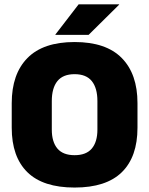

<svg xmlns="http://www.w3.org/2000/svg" viewBox="-20 -847 687 884"><path d="M323.5 16.5Q178 16.5 106 -54.2Q34 -125 34 -259V-372Q34 -506.5 106.5 -580Q179 -653.5 323.5 -653.5Q468 -653.5 540.5 -580Q613 -506.5 613 -372V-259Q613 -125 541 -54.2Q469 16.5 323.5 16.5ZM323.5 -132.5Q377 -132.5 402.8 -163.2Q428.5 -194 428.5 -250V-381.5Q428.5 -441.5 402.8 -473.5Q377 -505.5 323.5 -505.5Q270 -505.5 244.2 -473.5Q218.5 -441.5 218.5 -381.5V-250Q218.5 -194 244.2 -163.2Q270 -132.5 323.5 -132.5ZM342 -827H528.5V-825.5L388 -686.5H235V-688Z"/></svg>

Font: Anek Gujarati ExtraBold
Style: Regular
Weight: 800
Version: Version 1.003